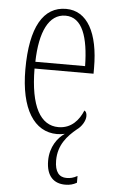

<svg xmlns="http://www.w3.org/2000/svg" viewBox="-55 -580 499 846"><g transform="rotate(5 195.0 -157.0)"><path d="M266 229C286 229 301 225 317 216V186C299 196 286 199 269 199C237 199 217 177 217 126C217 57 256 15 296 -18C316 -32 333 -58 333 -80C333 -94 328 -101 322 -104C305 -62 272 -21 214 -21C135 -21 88 -101 87 -269H348V-294C348 -449 297 -543 203 -543C103 -543 47 -450 47 -262C47 -88 109 10 211 10C223 10 234 8 245 6C215 26 182 68 182 130C182 200 217 229 266 229ZM308 -299H88C91 -431 129 -513 203 -513C278 -513 306 -426 308 -299Z"/></g></svg>

Font: Noto Serif Thai ExtraCondensed ExtraLight
Style: Regular
Weight: 200
Width: 2
Designer: Monotype Design Team
Foundry: Monotype Imaging Inc.
Version: Version 2.002